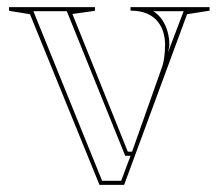

<svg xmlns="http://www.w3.org/2000/svg" viewBox="-20 -520 631 540"><path d="M259.8 0 64.3 -480 5.5 -489.6V-500H247V-489.6L183.7 -480.6L339.4 -93.5H351.5L434.8 -328.8Q439.7 -341.7 441.9 -358.9Q444.2 -376.1 444.2 -394.7Q444.2 -411.9 439.5 -428.5Q434.9 -445.2 423.6 -459.3Q412.4 -473.4 393.7 -481.7Q375 -490 347.1 -490V-500H569.4V-490L506.1 -480L329.1 0ZM267.2 -11.5H320.8L347.2 -81.9H332.1L167.9 -488.5H73.9ZM411.2 -488.5Q427.2 -478.1 437.1 -462.8Q447 -447.4 451.6 -429.7Q456.3 -412 456.3 -394.7Q456.3 -390.1 455.1 -384.6Q454 -379 452.3 -372.2L496.5 -488.5Z"/></svg>

Font: Kalnia Glaze Thin
Style: Regular
Weight: 100
Version: Version 1.110